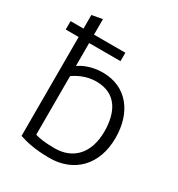

<svg xmlns="http://www.w3.org/2000/svg" viewBox="-185 -896 954 1029"><g transform="rotate(30 291.5 -382.0)"><path d="M6 -628H86V-16C125 -3 182 12 274 12C425 12 528 -90 528 -258C528 -415 443 -528 294 -528C226 -528 174 -503 151 -486V-628H345V-680H151V-776L86 -764V-680H6ZM151 -423C175 -441 226 -469 288 -469C415 -469 459 -373 459 -258C459 -122 385 -47 273 -47C209 -47 171 -54 151 -61Z"/></g></svg>

Font: Repo Light
Style: Regular
Weight: 300
Designer: Stefan Peev
Foundry: Context Ltd
Version: Version 001.502